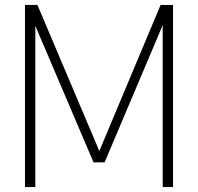

<svg xmlns="http://www.w3.org/2000/svg" viewBox="-20 -760 804 780"><path d="M81.5 0V-740H132L383.5 -146.5L632.5 -740H683V0H641V-658L405 -100.5H360L123.5 -655V0Z"/></svg>

Font: Encode Sans Cnd XLt
Style: Regular
Weight: 200
Width: 3
Designer: Multiple Designers
Foundry: Impallari Type
Version: Version 3.002; ttfautohint (v1.8.3) -l 8 -r 50 -G 200 -x 14 